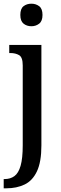

<svg xmlns="http://www.w3.org/2000/svg" viewBox="-28 -779 328 1039"><path d="M142 -637Q117 -637 99.5 -651Q82 -665 82 -698Q82 -732 99.5 -745.5Q117 -759 142 -759Q166 -759 184 -745.5Q202 -732 202 -698Q202 -665 184 -651Q166 -637 142 -637ZM-8 240V190H-3Q28 190 50 174Q72 158 83.5 118Q95 78 95 8V-425Q95 -469 75.5 -480.5Q56 -492 28 -492H22V-536H196V8Q196 97 172 148Q148 199 105 219.5Q62 240 7 240Z"/></svg>

Font: Noto Serif Tamil Condensed Medium
Style: Italic
Weight: 500
Width: 3
Italic angle: -12°
Designer: Indian Type Foundry, Tom Grace, and the Monotype Design Team
Foundry: Monotype Imaging Inc.
Version: Version 2.003; ttfautohint (v1.8.4.7-5d5b)